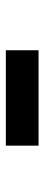

<svg xmlns="http://www.w3.org/2000/svg" viewBox="226 -1014 149 640"><g transform="rotate(-90 300.0 -693.5)"><path d="M453 -639V-748H135V-639Z"/></g></svg>

Font: Noto Sans Mono UI ExtraBold
Style: Regular
Weight: 800
Designer: Monotype Design team
Foundry: Monotype Imaging Inc.
Version: 1.000